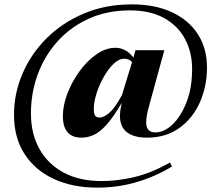

<svg xmlns="http://www.w3.org/2000/svg" viewBox="-20 -749 966 878"><path d="M690.5 -143.5Q730.5 -143.5 769 -180Q807.5 -216.5 833 -281.8Q858.5 -347 858.5 -433.5Q858.5 -510 826.2 -570.5Q794 -631 730.8 -666.2Q667.5 -701.5 574.5 -701.5Q470 -701.5 386.5 -663.8Q303 -626 243.8 -560.5Q184.5 -495 153 -410Q121.5 -325 121.5 -230Q121.5 -136.5 160.8 -67Q200 2.5 272.2 40.8Q344.5 79 444 79Q515.5 79 593.2 61Q671 43 757.5 -6L766.5 12.5Q692.5 57.5 606.8 83.2Q521 109 425.5 109Q311 109 225 68.8Q139 28.5 91.5 -46Q44 -120.5 44 -224Q44 -321.5 82.8 -412Q121.5 -502.5 193.2 -574Q265 -645.5 363.8 -687.2Q462.5 -729 582.5 -729Q689.5 -729 766.5 -693Q843.5 -657 885 -592.2Q926.5 -527.5 926.5 -440.5Q926.5 -354.5 894.2 -281.5Q862 -208.5 800.5 -164Q739 -119.5 651.5 -119.5Q593.5 -119.5 561 -143.8Q528.5 -168 528.5 -220.5Q528.5 -240.5 534 -265.5L536.5 -278.5Q497.5 -211.5 466 -177.2Q434.5 -143 407 -131.2Q379.5 -119.5 353.5 -119.5Q267.5 -119.5 267.5 -218Q267.5 -266.5 288 -320.5Q308.5 -374.5 343 -422.2Q377.5 -470 420.5 -500.2Q463.5 -530.5 509 -530.5Q530.5 -530.5 551.8 -519.5Q573 -508.5 590 -485.5L599.5 -519.5H731.5L661 -262Q648.5 -217.5 648.5 -189.5Q648.5 -143.5 690.5 -143.5ZM409 -252Q409 -229.5 414.8 -220.5Q420.5 -211.5 435 -211.5Q455.5 -211.5 481 -234Q506.5 -256.5 537.5 -314L584 -465Q570.5 -480.5 548.5 -480.5Q523.5 -480.5 498.8 -456.5Q474 -432.5 453.8 -396.2Q433.5 -360 421.2 -321Q409 -282 409 -252Z"/></svg>

Font: Newsreader Display
Style: Bold Italic
Weight: 700
Italic angle: -17°
Designer: Hugues Gentile
Foundry: Production Type
Version: Version 1.001